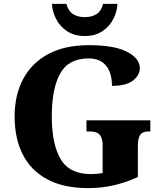

<svg xmlns="http://www.w3.org/2000/svg" viewBox="-20 -956 832 986"><path d="M433 10Q305 10 221 -36Q137 -82 96 -164.5Q55 -247 55 -358Q55 -466 98 -548.5Q141 -631 226 -677.5Q311 -724 437 -724Q567 -724 632.5 -690Q698 -656 698 -606Q698 -570 663 -542.5Q628 -515 555 -515Q555 -582 524.5 -619Q494 -656 435 -656Q332 -656 289 -578.5Q246 -501 246 -358Q246 -215 291.5 -138.5Q337 -62 447 -62Q476 -62 507 -67V-209Q507 -247 492 -264Q477 -281 441 -281H424V-338H752V-281H744Q712 -281 700 -263.5Q688 -246 688 -205V-47Q627 -19 564.5 -4.5Q502 10 433 10ZM415 -771Q361 -771 323.5 -796.5Q286 -822 267 -860.5Q248 -899 247 -936H321Q330 -900 354.5 -884Q379 -868 415 -868Q452 -868 476.5 -884Q501 -900 509 -936H583Q582 -899 563 -860.5Q544 -822 507 -796.5Q470 -771 415 -771Z"/></svg>

Font: Noto Serif Telugu ExtraBold
Style: Regular
Weight: 800
Designer: Jelle Bosma - Monotype Design Team
Foundry: Monotype Imaging Inc.
Version: Version 2.005; ttfautohint (v1.8.4.7-5d5b)